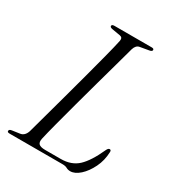

<svg xmlns="http://www.w3.org/2000/svg" viewBox="-171 -806 847 922"><g transform="rotate(30 252.0 -344.5)"><path d="M309 0H16Q1 0 3 -9Q3 -17 18 -19L59.5 -25Q84 -28.5 94 -58.5Q105 -98.5 121.5 -158.5Q138 -218.5 157 -288Q176 -357.5 194.5 -426.5Q213 -495.5 228.2 -554.2Q243.5 -613 251.5 -650.5Q255.5 -670.5 238 -673.5L191.5 -681.5Q178.5 -684 178.5 -691.5Q178.5 -700 193 -700H400Q412 -700 412 -692Q412 -684 397.5 -681.5L348.5 -673Q329 -670 321 -644.5Q310.5 -605.5 293.8 -545.8Q277 -486 257.8 -416.2Q238.5 -346.5 219.8 -277.5Q201 -208.5 185.8 -150.2Q170.5 -92 162.5 -56.5Q158 -35.5 167.5 -26.5Q177 -17.5 203 -17.5H289Q348 -17.5 384.2 -51.5Q420.5 -85.5 455 -162Q461.5 -176 469.5 -176Q478 -176 477.5 -164.5Q476 -117.5 456.5 -77.5Q437 -37.5 410 -13.2Q383 11 357.5 11Q345 11 335.2 5.5Q325.5 0 309 0Z"/></g></svg>

Font: Fraunces 72pt Light
Style: Italic
Weight: 300
Italic angle: -16°
Version: Version 1.000;[b76b70a41]